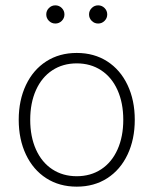

<svg xmlns="http://www.w3.org/2000/svg" viewBox="-20 -690 574 718"><path d="M50 -242Q50 -315 77 -372Q104 -429 153 -460.5Q202 -492 267 -492Q332 -492 381 -460.5Q430 -429 457 -372Q484 -315 484 -242Q484 -169 457 -112Q430 -55 381 -23.5Q332 8 267 8Q202 8 153 -23.5Q104 -55 77 -112Q50 -169 50 -242ZM441 -242Q441 -305 419.5 -353Q398 -401 358.5 -427Q319 -453 267 -453Q215 -453 175.5 -427Q136 -401 114.5 -353Q93 -305 93 -242Q93 -179 114.5 -131Q136 -83 175.5 -57Q215 -31 267 -31Q319 -31 358.5 -57Q398 -83 419.5 -131Q441 -179 441 -242ZM153 -636Q153 -650 163 -660Q173 -670 187 -670Q201 -670 211 -660Q221 -650 221 -636Q221 -622 211 -612Q201 -602 187 -602Q173 -602 163 -612Q153 -622 153 -636ZM313 -636Q313 -650 323 -660Q333 -670 347 -670Q361 -670 371 -660Q381 -650 381 -636Q381 -622 371 -612Q361 -602 347 -602Q333 -602 323 -612Q313 -622 313 -636Z"/></svg>

Font: SN Pro Thin
Style: Regular
Weight: 200
Designer: Tobias Whetton
Foundry: Supernotes
Version: Version 1.003;Glyphs 3.3 (3324)